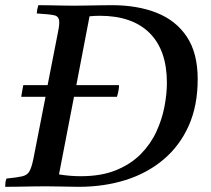

<svg xmlns="http://www.w3.org/2000/svg" viewBox="-32 -721 815 742"><path d="M-12 1Q-12 -6 -11 -15Q-10 -24 -7 -31Q34 -35 53.5 -39.5Q73 -44 81.5 -58.5Q90 -73 97 -107L144 -347H50Q52 -359 54 -370.5Q56 -382 58 -392H152L189 -581Q193 -600 195 -612.5Q197 -625 197 -634Q197 -657 179.5 -661.5Q162 -666 110 -669Q111 -684 116 -701Q134 -701 160.5 -700.5Q187 -700 212.5 -699.5Q238 -699 251 -699Q265 -699 295 -699.5Q325 -700 355 -700.5Q385 -701 400 -701Q499 -701 573.5 -671.5Q648 -642 690 -579Q732 -516 732 -415Q732 -313 697.5 -235.5Q663 -158 600.5 -105Q538 -52 454 -25.5Q370 1 272 1Q248 1 213 0Q178 -1 146 -1Q124 -1 94.5 -0.5Q65 0 36.5 0.5Q8 1 -12 1ZM420 -347H254L196 -47Q239 -40 280 -40Q360 -40 417 -63.5Q474 -87 512 -125.5Q550 -164 572 -211.5Q594 -259 603.5 -308.5Q613 -358 613 -401Q613 -527 546 -593.5Q479 -660 354 -660Q334 -660 314 -658L263 -392H428Q428 -373 420 -347Z"/></svg>

Font: Tiro Tamil
Style: Italic
Weight: 400
Italic angle: -11°
Designer: Tamil: Fernando Mello & Fiona Ross, assisted by Kaja Sojewska. Latin: John Hudson with Paul Hanslow, assisted by Kaja So
Foundry: Tiro Typeworks Ltd.
Version: Version 1.52